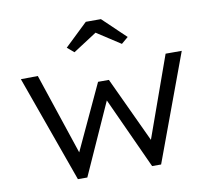

<svg xmlns="http://www.w3.org/2000/svg" viewBox="-81 -833 1028 925"><g transform="rotate(-10 433.0 -370.0)"><path d="M227 0 40 -522 123 -523 266 -95 242 -97 404 -445H457L620 -96L595 -94L748 -522H827L634 0H590L410 -393L451 -396L273 0ZM317 -605 284 -633 396 -740H470L582 -633L549 -605L418 -690H448Z"/></g></svg>

Font: Lexend Exa Light
Style: Regular
Weight: 300
Designer: Bonnie Shaver-Troup, Thomas Jockin
Foundry: Lexend
Version: Version 1.007